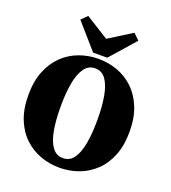

<svg xmlns="http://www.w3.org/2000/svg" viewBox="-160 -1010 1021 1148"><g transform="rotate(20 350.0 -436.0)"><path d="M350 20Q287 20 229 -1Q171 -22 125.5 -65Q80 -108 54 -173Q28 -238 28 -326Q28 -414 54.5 -479Q81 -544 126 -587Q171 -630 229 -651Q287 -672 350 -672Q413 -672 471 -651Q529 -630 574 -587Q619 -544 645.5 -479Q672 -414 672 -326Q672 -238 646 -173Q620 -108 574.5 -65Q529 -22 471 -1Q413 20 350 20ZM350 -41Q393 -41 418.5 -76.5Q444 -112 455.5 -176Q467 -240 467 -326Q467 -412 455.5 -476Q444 -540 418.5 -576Q393 -612 350 -612Q308 -612 282 -576Q256 -540 244.5 -476Q233 -412 233 -326Q233 -240 244.5 -176Q256 -112 282 -76.5Q308 -41 350 -41ZM203 -892 350 -800 497 -892 535 -855 395 -696H305L166 -855Z"/></g></svg>

Font: Source Serif Pro Black
Style: Regular
Weight: 900
Designer: Frank Grießhammer
Foundry: Adobe Systems Incorporated
Version: Version 3.001;hotconv 1.0.111;makeotfexe 2.5.65597